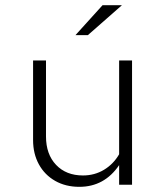

<svg xmlns="http://www.w3.org/2000/svg" viewBox="-20 -715 640 743"><path d="M287 8Q234 8 193.5 -15Q153 -38 130.5 -79Q108 -120 108 -173V-481H158V-187Q158 -118 197 -77Q236 -36 301 -36Q346 -36 382.5 -58Q419 -80 441 -118V-481H491V0H441V-76Q384 8 287 8ZM272 -579 377 -695H452L320 -579Z"/></svg>

Font: Red Hat Mono VF Light
Style: Regular
Weight: 300
Monospace: yes
Designer: Pentagram, MCKL
Foundry: Pentagram, MCKL
Version: Version 1.023